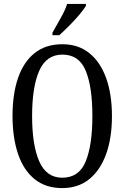

<svg xmlns="http://www.w3.org/2000/svg" viewBox="-20 -951 637 981"><path d="M298 10Q213 10 156.5 -36Q100 -82 72 -165Q44 -248 44 -359Q44 -470 72 -552Q100 -634 156.5 -679.5Q213 -725 299 -725Q380 -725 436.5 -679.5Q493 -634 522.5 -551.5Q552 -469 552 -358Q552 -247 522.5 -164.5Q493 -82 436.5 -36Q380 10 298 10ZM298 -43Q384 -43 418 -126.5Q452 -210 452 -358Q452 -507 418 -589.5Q384 -672 299 -672Q217 -672 180.5 -589.5Q144 -507 144 -358Q144 -210 180.5 -126.5Q217 -43 298 -43ZM248 -784Q269 -822 290.5 -859.5Q312 -897 323 -931H419V-921Q409 -904 386 -876.5Q363 -849 335 -821Q307 -793 283 -771H248Z"/></svg>

Font: Noto Serif Thai ExtraCondensed
Style: Regular
Weight: 400
Width: 2
Designer: Monotype Design Team
Foundry: Monotype Imaging Inc.
Version: Version 2.002; ttfautohint (v1.8.4.7-5d5b)